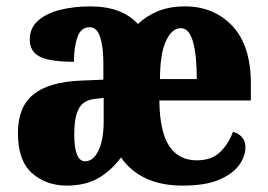

<svg xmlns="http://www.w3.org/2000/svg" viewBox="-20 -570 836 600"><path d="M189 10Q124 10 80 -29Q36 -68 36 -154Q36 -236 84.5 -275Q133 -314 231 -318L303 -321V-374Q303 -423 293 -454Q283 -485 260 -485Q233 -485 222 -454Q211 -423 211 -377Q136 -377 104.5 -393Q73 -409 73 -446Q73 -483 99.5 -506Q126 -529 169 -539.5Q212 -550 262 -550Q361 -550 411 -495Q437 -520 473.5 -535Q510 -550 558 -550Q649 -550 706.5 -488.5Q764 -427 764 -308V-256H478Q479 -159 508.5 -114Q538 -69 595 -69Q641 -69 667.5 -94.5Q694 -120 708 -158Q725 -154 736 -141.5Q747 -129 747 -111Q747 -82 727.5 -54.5Q708 -27 665 -8.5Q622 10 551 10Q484 10 436 -12.5Q388 -35 358 -78Q328 -37 287.5 -13.5Q247 10 189 10ZM595 -323Q595 -398 583 -440Q571 -482 545 -482Q517 -482 498.5 -441.5Q480 -401 480 -323ZM246 -66Q272 -66 288 -100Q304 -134 304 -191V-264L277 -261Q240 -257 226 -230Q212 -203 212 -151Q212 -66 246 -66Z"/></svg>

Font: Noto Serif Thai Condensed Black
Style: Regular
Weight: 900
Width: 3
Designer: Monotype Design Team
Foundry: Monotype Imaging Inc.
Version: Version 2.002; ttfautohint (v1.8.4.7-5d5b)